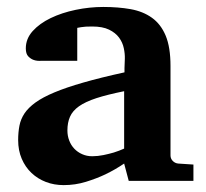

<svg xmlns="http://www.w3.org/2000/svg" viewBox="-20 -520 593 552"><path d="M350.1 0 336.9 -49.8Q311 -32.2 282.7 -18.6Q257.8 -6.8 227.1 2.7Q196.3 12.2 163.1 12.2Q135.7 12.2 112.1 3.2Q88.4 -5.9 70.6 -22.7Q52.7 -39.6 42.5 -63.5Q32.2 -87.4 32.2 -117.2Q32.2 -139.6 35.9 -158.7Q39.6 -177.7 50.5 -194.1Q61.5 -210.4 82 -225.3Q102.5 -240.2 136.5 -254.4Q170.4 -268.6 219.7 -282.7Q269 -296.9 337.9 -312V-324.2Q337.9 -331.5 338.4 -337.4Q338.4 -344.2 338.9 -351.1Q339.4 -365.2 335.9 -381.6Q332.5 -397.9 322.3 -411.9Q312 -425.8 293.5 -434.8Q274.9 -443.8 245.1 -443.8Q234.9 -443.8 226.8 -443.4Q218.8 -442.9 213.4 -441.9Q207 -440.9 202.1 -439.9V-345.2H99.1Q86.4 -344.2 76.7 -347.7Q68.4 -350.6 61.3 -357.9Q54.2 -365.2 54.2 -380.9Q54.2 -408.7 74 -430.7Q93.8 -452.6 125.7 -468Q157.7 -483.4 197.5 -491.7Q237.3 -500 276.9 -500Q319.8 -500 355.5 -493.7Q391.1 -487.3 416.7 -469Q442.4 -450.7 456.3 -417.5Q470.2 -384.3 470.2 -330.1V-73.2Q470.2 -64 476.6 -57.4Q482.9 -50.8 492.2 -49.8L536.1 -46.9V0ZM336.9 -257.8Q288.6 -248 257.1 -237.8Q225.6 -227.5 207 -214.4Q188.5 -201.2 181.2 -184.3Q173.8 -167.5 173.8 -145Q173.8 -129.4 179 -116Q184.1 -102.5 193.6 -92.5Q203.1 -82.5 216.3 -76.7Q229.5 -70.8 245.1 -70.8Q261.2 -70.8 277.6 -74.2Q293.9 -77.6 307.1 -81.5Q322.8 -86.4 336.9 -92.8Z"/></svg>

Font: Charis SIL CyrE
Style: Bold
Weight: 700
Foundry: SIL International
Version: Version 5.000